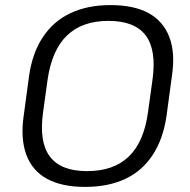

<svg xmlns="http://www.w3.org/2000/svg" viewBox="-20 -727 746 754"><path d="M314 7Q223 7 165 -24.5Q107 -56 83.5 -119Q60 -182 73 -272L94 -428Q107 -519 148.5 -581.5Q190 -644 257 -675.5Q324 -707 414 -707Q506 -707 563.5 -675.5Q621 -644 645 -581.5Q669 -519 655 -428L634 -272Q621 -182 580 -119Q539 -56 472 -24.5Q405 7 314 7ZM322 -55Q426 -55 485.5 -112Q545 -169 561 -285L579 -415Q595 -531 552 -588Q509 -645 406 -645Q303 -645 243.5 -588Q184 -531 167 -415L149 -285Q133 -169 176 -112Q219 -55 322 -55Z"/></svg>

Font: Pathway Extreme 8pt Thin 12pt Light
Style: Italic
Weight: 300
Italic angle: -8°
Version: Version 1.001;gftools[0.9.26]